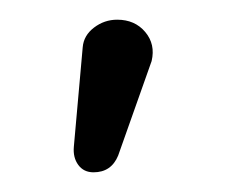

<svg xmlns="http://www.w3.org/2000/svg" viewBox="-20 -85 240 195"><path d="M100 73Q93 90 75 90Q65 90 59.5 82.5Q54 75 55 64L64 -37Q65 -49 75.5 -57Q86 -65 99 -65Q117 -65 127.5 -52.5Q138 -40 134 -23Z"/></svg>

Font: Dongle
Style: Regular
Weight: 400
Designer: Yanghee Ryu
Foundry: Yanghee Ryu
Version: Version 2.000